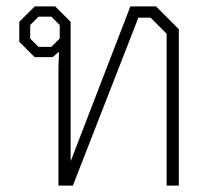

<svg xmlns="http://www.w3.org/2000/svg" viewBox="-20 -578 667 598"><path d="M162 -369 164 -417 144 -400H88L40 -448V-510L88 -558H152L200 -510V-78H201L386 -558H466L537 -487V0H499V-473L449 -523H411L207 0H162ZM140 -432 166 -458V-500L140 -526H100L74 -500V-458L100 -432Z"/></svg>

Font: Chakra Petch ExtraLight
Style: Regular
Weight: 275
Designer: Katatrad Aksorn Co.,Ltd.
Foundry: Cadson Demak Co.,Ltd.
Version: Version 1.000; ttfautohint (v1.6)